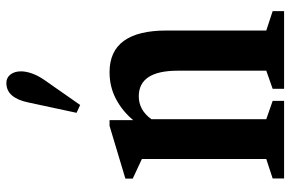

<svg xmlns="http://www.w3.org/2000/svg" viewBox="-171 -719 890 588"><g transform="rotate(-90 274.0 -425.0)"><path d="M21.5 0V-35L81 -54.5V-435.5L21 -463.5V-486L182.5 -534.5H200V-462Q227.5 -495 264.8 -514.8Q302 -534.5 347 -534.5Q474.5 -534.5 474.5 -360.5V-54.5L534 -35V0H296V-35L351.5 -54.5V-325.5Q351.5 -445 273 -445Q231 -445 203 -406.5V-54.5L259 -35V0ZM246.5 -624.5 222.5 -635.5 254.5 -784.5Q268.5 -850.5 314 -850.5Q330 -850.5 339.8 -838Q349.5 -825.5 349.5 -805.5Q349.5 -790.5 343 -772Q336.5 -753.5 323 -734Z"/></g></svg>

Font: Libre Caslon Condensed
Style: Bold
Weight: 700
Designer: Pablo Impallari, Rodrigo Fuenzalida, Katja Schimmel, Ertekin Erdin
Foundry: Pablo Impallari, Rodrigo Fuenzalida
Version: Version 2.000; ttfautohint (v1.8.4.7-5d5b);gftools[0.9.33]